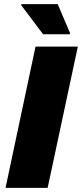

<svg xmlns="http://www.w3.org/2000/svg" viewBox="-20 -915 399 935"><path d="M7 0 153 -688H359L212 0ZM190 -748 83 -890 84 -895H261L321 -754L320 -748Z"/></svg>

Font: Saira Thin ExtraBold
Style: Italic
Weight: 800
Italic angle: -12°
Version: Version 1.101